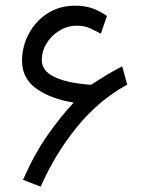

<svg xmlns="http://www.w3.org/2000/svg" viewBox="-20 -661 519 689"><path d="M244.6 -293Q163.1 -305.7 111.1 -342.5Q59.1 -379.4 59.1 -442.4Q59.1 -494.1 83 -539.3Q106.9 -584.5 149.9 -612.5Q192.9 -640.6 250.5 -640.6Q285.2 -640.6 312.7 -630.6Q340.3 -620.6 363.8 -603.5L341.8 -540Q324.2 -549.8 303.7 -559.3Q283.2 -568.8 255.9 -568.8Q221.7 -568.8 192.9 -551Q164.1 -533.2 147 -505.1Q129.9 -477.1 129.9 -445.8Q129.9 -407.2 173.8 -385.5Q217.8 -363.8 302.2 -356.9Q303.2 -356.9 305.4 -357.2Q307.6 -357.4 310.1 -358.9Q342.8 -379.9 364.5 -393.1Q386.2 -406.2 418.5 -422.9L436.5 -357.4Q333.5 -300.8 255.4 -204.3Q177.2 -107.9 126 8.8L62.5 -15.6Q104.5 -110.8 151.9 -177.7Q199.2 -244.6 244.6 -293Z"/></svg>

Font: Vazirmatn RD UI Light
Style: Regular
Weight: 300
Designer: Saber Rastikerdar
Foundry: Saber Rastikerdar
Version: Version 33.003